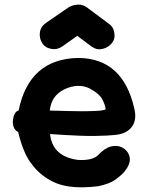

<svg xmlns="http://www.w3.org/2000/svg" viewBox="-20 -789 628 825"><path d="M403 11Q448 1 469.5 -13Q491 -27 511 -47Q531 -71 535 -87Q542 -107 533 -126.5Q524 -146 503.5 -156Q483 -166 456.5 -159.5Q430 -153 401 -122Q376 -98 314 -102Q205 -117 195 -213Q342 -203 394 -205Q445 -206 472 -209Q527 -213 550 -249Q568 -278 557 -323Q508 -539 316 -540Q105 -536 60 -314Q38 -309 35 -265Q36 -232 58 -222Q78 -138 109.5 -93Q141 -48 183 -22Q224 5 278 12.5Q332 20 403 11ZM194 -314Q200 -377 256 -405Q316 -433 365 -409Q408 -386 420.5 -360.5Q433 -335 434 -319Q424 -314 394.5 -312.5Q365 -311 330 -311Q295 -311 269 -312Q230 -313 194 -314ZM200 -579Q225 -574 247 -589L312 -635L375 -588Q397 -573 421.5 -579Q446 -585 461 -604Q476 -623 471 -649Q467 -675 445 -689L351 -759Q330 -773 305 -768Q303 -767 300 -767Q297 -767 295 -766Q284 -763 274 -757L178 -691Q155 -675 151.5 -650.5Q148 -626 160.5 -605Q173 -584 200 -579Z"/></svg>

Font: Balsamiq Sans
Style: Bold
Weight: 700
Designer: Michael Angeles
Foundry: Balsamiq SRL
Version: Version 1.020; ttfautohint (v1.8.4.7-5d5b);gftools[0.9.26]